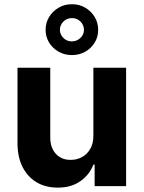

<svg xmlns="http://www.w3.org/2000/svg" viewBox="-20 -858 662 885"><path d="M410.4 -232V-545.9H561.3V0H416.2V-99.2H410.4Q392 -51.6 349.4 -22.1Q306.7 7.3 245.3 6.8Q190.5 6.8 148.9 -17.7Q107.3 -42.3 84 -88.3Q60.7 -134.4 60.7 -198V-545.9H211.7V-224.6Q211.7 -177 237.6 -148.8Q263.5 -120.6 306.6 -121.1Q333.8 -121.1 357.3 -133.6Q380.9 -146.1 395.6 -170.8Q410.4 -195.6 410.4 -232ZM311.5 -604.1Q278 -604.1 250.3 -619.6Q222.7 -635.2 206.4 -661.6Q190.2 -688.1 190.2 -720.5Q190.2 -752.9 206.4 -779.8Q222.7 -806.6 250.3 -822.7Q278 -838.8 311.5 -838.5Q345.3 -838.8 372.8 -822.7Q400.2 -806.6 416.5 -779.8Q432.7 -752.9 432.4 -720.5Q432.7 -688.1 416.5 -661.6Q400.2 -635.2 372.8 -619.6Q345.3 -604.1 311.5 -604.1ZM311.5 -667.2Q335.2 -667.7 351.1 -683.6Q367 -699.5 367 -720.5Q367 -742.2 351.1 -758.5Q335.2 -774.9 311.5 -774.6Q287.9 -774.6 272 -758.4Q256.1 -742.2 256.1 -720.5Q256.1 -699.5 272 -683.3Q287.9 -667.1 311.5 -667.2Z"/></svg>

Font: Inter V
Style: 
Weight: 400
Designer: Rasmus Andersson
Foundry: rsms
Version: Version 4.000;git-a3f224843